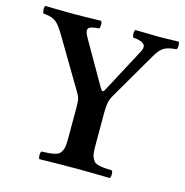

<svg xmlns="http://www.w3.org/2000/svg" viewBox="-98 -739 804 833"><g transform="rotate(15 304.0 -322.5)"><path d="M371.1 -122.1Q371.1 -100.6 372.3 -86.7Q373.5 -72.8 378.7 -62.5Q383.8 -52.2 389.2 -47.1Q394.5 -42 407.5 -38.6Q420.4 -35.2 432.4 -34.2Q444.3 -33.2 467.8 -32.2Q472.2 -27.8 472.2 -15.1Q472.2 -2.4 467.8 2Q368.2 0 315.9 0Q249.5 0 151.9 2Q147.5 -2.4 147.5 -15.1Q147.5 -27.8 151.9 -32.2Q175.3 -33.2 187.3 -34.2Q199.2 -35.2 212.4 -38.6Q225.6 -42 231 -47.1Q236.3 -52.2 241.5 -62.5Q246.6 -72.8 247.8 -86.7Q249 -100.6 249 -122.1V-255.9Q249 -283.7 245.8 -296.1Q242.7 -308.6 229 -330.1L100.1 -546.9Q76.7 -586.9 58.1 -598.6Q39.6 -610.4 5.9 -612.8Q1.5 -617.2 1 -629.9Q0.5 -642.6 4.9 -647Q64.5 -645 133.8 -645Q176.8 -645 254.9 -647Q259.3 -642.6 259.3 -629.9Q259.3 -617.2 254.9 -612.8Q214.4 -610.8 207.8 -598.9Q201.2 -586.9 219.2 -557.1L328.1 -367.2Q335.4 -354 339.8 -354Q345.7 -354 350.1 -363.8L456.1 -563Q469.2 -586.9 456.5 -598.6Q443.8 -610.4 409.2 -612.8Q404.8 -617.2 404.8 -629.9Q404.8 -642.6 409.2 -647Q483.4 -645 513.2 -645Q545.4 -645 603 -647Q607.4 -642.6 607.4 -629.9Q607.4 -617.2 603 -612.8Q566.9 -609.9 548.8 -599.9Q530.8 -589.8 513.2 -560.1L388.2 -345.2Q377.9 -328.1 374.5 -310.8Q371.1 -293.5 371.1 -265.1Z"/></g></svg>

Font: Common Serif SemiBold
Style: Regular
Weight: 600
Designer: Philipp H. Poll, Khaled Hosny
Foundry: Stefan Peev, Context Ltd.
Version: Version 1.026